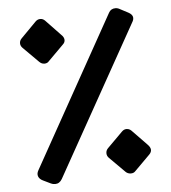

<svg xmlns="http://www.w3.org/2000/svg" viewBox="-52 -774 735 826"><g transform="rotate(-5 315.0 -360.5)"><path d="M102 -15Q87 -22 82.5 -34Q78 -46 86 -60L448 -709Q457 -726 477 -726Q484 -726 491 -723L531 -702Q561 -686 543 -658L183 -14Q172 5 153 5Q143 5 135 1ZM172 -524Q165 -515 152 -515Q140 -515 130 -525L64 -591Q55 -600 55 -611.5Q55 -623 64 -632L130 -699Q139 -708 151 -708Q162 -708 171 -699L235 -632Q246 -622 247 -610.5Q248 -599 238 -590ZM501 -20Q494 -12 482 -12Q468 -12 459 -21L393 -87Q384 -96 384 -108Q384 -120 393 -129L459 -195Q468 -204 479 -204Q491 -204 500 -195L564 -129Q587 -106 567 -86Z"/></g></svg>

Font: Fz Rubik SemBd
Style: Regular
Weight: 600
Designer: Hubert and Fischer
Foundry: Hubert and Fischer
Version: Vit hóa bi FontZin.com